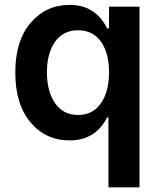

<svg xmlns="http://www.w3.org/2000/svg" viewBox="-20 -573 665 797"><path d="M430.2 204.6V-85.9H424.8Q376.5 9.8 268.6 9.8Q169.4 9.8 106.4 -65.4Q43.5 -140.6 43.5 -272Q43.5 -403.8 107.2 -478.3Q170.9 -552.7 269 -552.7Q376.5 -552.7 424.8 -455.1H432.6V-545.4H559.1V204.6ZM304.2 -95.7Q364.7 -95.7 398.7 -144Q432.6 -192.4 432.6 -272.9Q432.6 -353.5 398.9 -400.4Q365.2 -447.3 304.2 -447.3Q241.7 -447.3 208.3 -399.4Q174.8 -351.6 174.8 -272.9Q174.8 -193.8 208.5 -144.8Q242.2 -95.7 304.2 -95.7Z"/></svg>

Font: Interop SemBd
Style: Regular
Weight: 600
Designer: Rasmus Andersson, Google, Jang Haemin
Foundry: jhaemin
Version: Version 1.007